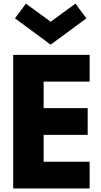

<svg xmlns="http://www.w3.org/2000/svg" viewBox="-20 -1058 566 1078"><path d="M54.1 -750V0H483.2V-150H225V-300.9H472.3V-450.9H225V-600H483.2V-750ZM64.1 -955 264.5 -807.3 465 -955 403.6 -1037.7 264.5 -935.9 125.5 -1037.7Z"/></svg>

Font: Spartan MB ExtBd
Style: Regular
Weight: 800
Designer: Matt Bailey, Mirko Velimirovic
Foundry: Matt Bailey
Version: Version 1.005